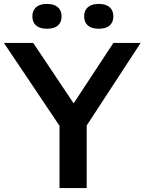

<svg xmlns="http://www.w3.org/2000/svg" viewBox="-41 -959 737 979"><path d="M676 -740 401 -319V0H262.5V-317.5L-21 -740H128.5L334.5 -432L537 -740ZM124 -875.5Q124 -905.5 143 -922.2Q162 -939 198.5 -939Q235 -939 254 -922.2Q273 -905.5 273 -875.5Q273 -845.5 254.2 -829Q235.5 -812.5 198.5 -812.5Q162 -812.5 143 -829Q124 -845.5 124 -875.5ZM388 -875.5Q388 -905.5 407 -922.2Q426 -939 462.5 -939Q499 -939 518 -922.2Q537 -905.5 537 -875.5Q537 -845.5 518 -829Q499 -812.5 462.5 -812.5Q425.5 -812.5 406.8 -829Q388 -845.5 388 -875.5Z"/></svg>

Font: Encode Sans Semi Expanded SmBd
Style: Regular
Weight: 600
Width: 6
Designer: Multiple Designers
Foundry: Impallari Type
Version: Version 2.000